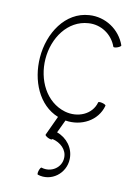

<svg xmlns="http://www.w3.org/2000/svg" viewBox="-181 -910 1047 1485"><g transform="rotate(15 342.0 -167.5)"><path d="M642 -653C590 -768 467 -835 342 -815C158 -787 56 -596 58 -400C60 -218 149 -41 312 8L255 165C253 170 265 179 281 185C298 191 312 192 314 186L315 184C381 194 437 237 440 301C445 379 370 438 291 420C286 418 279 431 275 448C271 465 272 479 277 480C388 506 491 414 484 299C479 213 417 146 336 125L375 20C502 30 622 -46 644 -170C645 -176 632 -182 615 -185C598 -188 583 -186 583 -181C565 -80 458 -25 353 -46C196 -78 104 -235 102 -400C100 -568 193 -729 352 -753C449 -769 544 -717 585 -627C587 -622 602 -624 617 -631C633 -638 644 -648 642 -653Z"/></g></svg>

Font: Nupuram ExtraLight
Style: Regular
Weight: 200
Designer: Santhosh Thottingal (santhosh.thottingal@gmail.com)
Foundry: SMC
Version: Version 1.000